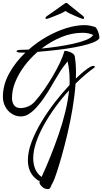

<svg xmlns="http://www.w3.org/2000/svg" viewBox="-36 -942 708 1329"><path d="M295 367Q273 367 255 350Q237 333 237 320Q237 318 237.5 316Q238 314 239 312Q239 310 240 310H239Q231 310 226 306Q189 280 173 245Q157 210 157 167Q157 108 183 39.5Q209 -29 251.5 -99.5Q294 -170 344.5 -235Q395 -300 445 -353Q446 -360 446 -366Q446 -372 446 -379Q446 -423 442 -457.5Q438 -492 432 -517Q402 -481 382 -450Q362 -419 343.5 -386.5Q325 -354 299 -311Q286 -290 265.5 -260.5Q245 -231 220 -202.5Q195 -174 167 -155Q139 -136 109 -136Q74 -136 45.5 -154.5Q17 -173 0.5 -204Q-16 -235 -16 -272Q-16 -355 27.5 -434Q71 -513 140 -578H110Q92 -578 85 -581Q78 -584 78 -587Q78 -591 86 -594Q94 -597 104 -597Q112 -597 127 -597.5Q142 -598 163 -599Q221 -650 288 -688Q355 -726 422.5 -747Q490 -768 549 -768Q569 -768 586.5 -764.5Q604 -761 620 -756Q629 -753 636.5 -738Q644 -723 648 -706.5Q652 -690 652 -681V-677Q641 -661 608.5 -648Q576 -635 529.5 -624.5Q483 -614 430 -606Q377 -598 323.5 -592.5Q270 -587 224 -583Q172 -538 132 -484Q92 -430 69.5 -374Q47 -318 47 -265Q47 -234 61 -214Q75 -194 106 -194Q133 -194 159.5 -205.5Q186 -217 205 -239Q235 -272 266.5 -317Q298 -362 327 -411Q356 -460 378 -506Q400 -552 410 -588Q410 -590 415 -590Q423 -590 438.5 -585.5Q454 -581 467 -572Q480 -563 482 -549Q486 -524 488 -496.5Q490 -469 490 -438Q490 -428 489.5 -418.5Q489 -409 489 -398Q552 -459 592 -481Q604 -486 611 -486Q620 -486 620 -480Q620 -477 617 -474Q585 -451 552 -423Q519 -395 487 -363Q481 -279 466 -190Q451 -101 431 -16.5Q411 68 391 138.5Q371 209 355 256.5Q339 304 331 319Q320 338 314.5 352.5Q309 367 295 367ZM252 -606Q305 -611 362.5 -619.5Q420 -628 472 -639.5Q524 -651 561 -666Q598 -681 609 -700Q578 -715 535 -715Q461 -715 388 -685Q315 -655 252 -606ZM252 283Q283 216 313.5 140Q344 64 371 -14.5Q398 -93 416.5 -170Q435 -247 442 -316Q391 -261 346.5 -199.5Q302 -138 267.5 -76Q233 -14 213.5 44.5Q194 103 194 154Q194 194 207.5 227Q221 260 252 283ZM283 -811Q279 -811 279 -819Q281 -826 292 -833Q297 -836 314 -848Q331 -860 351.5 -874.5Q372 -889 388 -900.5Q404 -912 408 -915Q412 -917 415.5 -919.5Q419 -922 423 -922Q427 -922 430.5 -919.5Q434 -917 435 -915Q438 -912 452.5 -900.5Q467 -889 485 -874.5Q503 -860 518 -848Q533 -836 537 -833Q547 -824 546 -819Q546 -811 540 -811Q534 -811 519 -817Q510 -821 490.5 -829Q471 -837 450 -847Q429 -857 417 -866Q404 -857 381.5 -847Q359 -837 337.5 -829Q316 -821 306 -817Q291 -811 283 -811Z"/></svg>

Font: Comforter
Style: Regular
Weight: 400
Designer: Robert E. Leuschke
Foundry: Robert E. Leuschke
Version: Version 1.013; ttfautohint (v1.8.3)